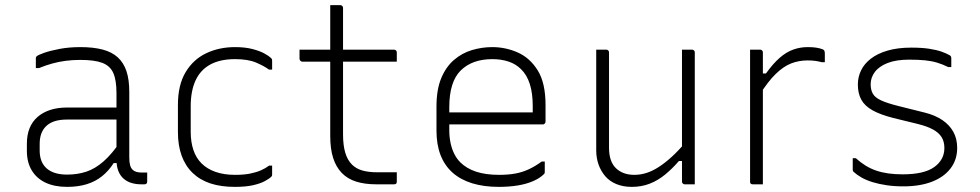

<svg xmlns="http://www.w3.org/2000/svg" viewBox="-20 -720 3830 750"><path d="M485 -361Q485 -330 485 -298Q485 -266 485 -233.5Q485 -201 485 -169Q485 -137 485 -106Q485 -87 488 -75.5Q491 -64 498 -57Q504 -51 513 -48.5Q522 -46 534 -46Q536 -46 538.5 -46Q541 -46 543 -46H555Q555 -37 555 -28.5Q555 -20 555 -11Q555 -5 552 -2.5Q549 0 544 0Q539 0 537 0Q535 0 532 0Q512 0 494.5 -5Q477 -10 463.5 -21.5Q450 -33 442.5 -51.5Q435 -70 435 -97Q435 -135 435 -178Q435 -221 435 -259Q435 -275 435 -291.5Q435 -308 435 -324Q435 -340 435 -356Q435 -407 422.5 -435Q410 -463 379.5 -474.5Q349 -486 294 -486Q264 -486 237 -482.5Q210 -479 184.5 -472Q159 -465 132 -454H120Q120 -464 120 -473Q120 -482 120 -492Q120 -495 121 -497Q122 -499 123 -500Q128 -505 152 -513.5Q176 -522 213 -529Q250 -536 294 -536Q344 -536 380.5 -526.5Q417 -517 440 -496Q463 -475 474 -442Q485 -409 485 -361ZM135 -132Q135 -86 162.5 -62Q190 -38 242 -38Q283 -38 317.5 -49.5Q352 -61 385 -90Q418 -119 454 -172V-83H424Q405 -53 379 -32Q353 -11 319 -0.5Q285 10 242 10Q193 10 158 -6.5Q123 -23 104 -54.5Q85 -86 85 -131V-159Q85 -193 95.5 -219Q106 -245 126.5 -263Q147 -281 176 -290.5Q205 -300 242 -300Q276 -300 308 -300Q340 -300 373.5 -300Q407 -300 445 -300Q453 -300 456.5 -294Q460 -288 461 -277.5Q462 -267 462 -253Q420 -253 386.5 -253Q353 -253 319.5 -253Q286 -253 242 -253Q214 -253 193.5 -246.5Q173 -240 159 -226Q147 -214 141 -197Q135 -180 135 -158Z M898 -536Q937 -536 966 -528.5Q995 -521 1013 -511Q1031 -501 1038 -494Q1042 -490 1042.5 -488Q1043 -486 1043 -481Q1043 -473 1043 -464.5Q1043 -456 1043 -448H1031Q1012 -462 980.5 -475.5Q949 -489 898 -489Q840 -489 801.5 -468Q763 -447 744 -406Q725 -365 725 -305V-205Q725 -165 735.5 -134Q746 -103 767 -82Q789 -60 822 -48.5Q855 -37 898 -37Q933 -37 957.5 -42Q982 -47 1000 -55Q1018 -63 1031 -73H1043Q1043 -64 1043 -55.5Q1043 -47 1043 -38Q1043 -36 1042.5 -34Q1042 -32 1040 -30Q1032 -22 1014.5 -12.5Q997 -3 968.5 3.5Q940 10 897 10Q843 10 802 -3.5Q761 -17 732.5 -44.5Q704 -72 689.5 -112Q675 -152 675 -204V-310Q675 -388 705 -438Q735 -488 785.5 -512Q836 -536 898 -536Z M1150 -526H1519Q1524 -526 1527 -523Q1530 -520 1530 -515Q1530 -509 1530 -503Q1530 -497 1530 -491.5Q1530 -486 1530 -479H1161Q1159 -479 1157 -480Q1155 -481 1153.5 -482.5Q1152 -484 1151 -486Q1150 -488 1150 -490Q1150 -497 1150 -502.5Q1150 -508 1150 -514Q1150 -520 1150 -526ZM1530 -47Q1530 -38 1530 -29Q1530 -20 1530 -11Q1530 -5 1527.5 -2.5Q1525 0 1519 0Q1510 0 1501.5 0Q1493 0 1484.5 0Q1476 0 1467.5 0Q1459 0 1450 0Q1405 0 1371.5 -10.5Q1338 -21 1315.5 -44Q1293 -67 1281.5 -102.5Q1270 -138 1270 -189Q1270 -239 1270 -289Q1270 -339 1270 -389Q1270 -439 1270 -489.5Q1270 -540 1270 -591Q1270 -618 1270 -645.5Q1270 -673 1270 -700Q1280 -700 1289.5 -700Q1299 -700 1309 -700Q1312 -700 1314.5 -698.5Q1317 -697 1318.5 -694.5Q1320 -692 1320 -689Q1320 -627 1320 -565.5Q1320 -504 1320 -442Q1320 -380 1320 -318.5Q1320 -257 1320 -195Q1320 -153 1328.5 -124Q1337 -95 1355 -77Q1371 -61 1395.5 -54Q1420 -47 1454 -47Q1464 -47 1474.5 -47Q1485 -47 1495 -47Q1505 -47 1515 -47Z M1903 -536Q1955 -536 2002.5 -515Q2050 -494 2080.5 -445Q2111 -396 2111 -310V-245Q2111 -242 2109.5 -239.5Q2108 -237 2106 -235.5Q2104 -234 2100 -234H1812Q1796 -234 1780 -234Q1764 -234 1748 -234H1729L1707 -281H2061Q2061 -287 2061 -293.5Q2061 -300 2061 -306Q2061 -356 2049.5 -392Q2038 -428 2015 -450Q1995 -470 1966.5 -479.5Q1938 -489 1903 -489Q1825 -489 1780 -445Q1735 -401 1735 -301V-212Q1735 -185 1740 -161.5Q1745 -138 1754.5 -119Q1764 -100 1778 -86Q1802 -62 1839.5 -49.5Q1877 -37 1929 -37Q1965 -37 1992.5 -42Q2020 -47 2045 -58.5Q2070 -70 2096 -89H2108Q2108 -77 2108 -66.5Q2108 -56 2108 -48Q2108 -46 2107.5 -44Q2107 -42 2105 -40Q2089 -24 2062.5 -12.5Q2036 -1 2002 4.5Q1968 10 1928 10Q1870 10 1824.5 -4Q1779 -18 1748 -45.5Q1717 -73 1701 -114Q1685 -155 1685 -210V-304Q1685 -370 1703.5 -414.5Q1722 -459 1753.5 -486Q1785 -513 1824 -524.5Q1863 -536 1903 -536Z M2348 -526Q2352 -526 2354 -524.5Q2356 -523 2357.5 -521Q2359 -519 2359 -515Q2359 -469 2359 -422.5Q2359 -376 2359 -329.5Q2359 -283 2359 -236.5Q2359 -190 2359 -143Q2359 -89 2386 -63Q2413 -37 2458 -37Q2482 -37 2505.5 -44.5Q2529 -52 2553 -67.5Q2577 -83 2603 -106.5Q2629 -130 2657 -163V-91H2632Q2606 -61 2578 -38Q2550 -15 2518 -2.5Q2486 10 2448 10Q2414 10 2387.5 -1Q2361 -12 2344 -32Q2327 -52 2318 -77.5Q2309 -103 2309 -133Q2309 -178 2309 -222.5Q2309 -267 2309 -312Q2309 -357 2309 -401Q2309 -433 2309 -464Q2309 -495 2309 -526Q2319 -526 2328.5 -526Q2338 -526 2348 -526ZM2683 -526Q2687 -526 2689 -524.5Q2691 -523 2692.5 -521Q2694 -519 2694 -515Q2694 -446 2694 -377Q2694 -308 2694 -238.5Q2694 -169 2694 -100Q2694 -76 2694 -56.5Q2694 -37 2694 -22.5Q2694 -8 2694 0Q2688 0 2681.5 0Q2675 0 2668.5 0Q2662 0 2655 0Q2652 0 2649.5 -1.5Q2647 -3 2645.5 -5Q2644 -7 2644 -11Q2644 -97 2644 -183Q2644 -269 2644 -355Q2644 -441 2644 -526Q2651 -526 2657.5 -526Q2664 -526 2670.5 -526Q2677 -526 2683 -526Z M2946 -433H2972Q3000 -472 3026 -494.5Q3052 -517 3079 -526.5Q3106 -536 3135 -536Q3154 -536 3167.5 -534Q3181 -532 3192 -528Q3198 -526 3200 -522Q3202 -518 3202 -511Q3202 -507 3202 -502.5Q3202 -498 3202 -494Q3202 -490 3202 -485.5Q3202 -481 3202 -477H3190Q3179 -480 3166 -482Q3153 -484 3135 -484Q3101 -484 3071 -472.5Q3041 -461 3010.5 -431.5Q2980 -402 2946 -348ZM2960 0Q2954 0 2947.5 0Q2941 0 2934.5 0Q2928 0 2921 0Q2918 0 2916 -0.5Q2914 -1 2912.5 -2.5Q2911 -4 2910.5 -6Q2910 -8 2910 -11Q2910 -16 2910 -47Q2910 -78 2910 -125Q2910 -172 2910 -226Q2910 -280 2910 -332.5Q2910 -385 2910 -426Q2910 -462 2910 -488Q2910 -514 2910 -526Q2917 -526 2923.5 -526Q2930 -526 2936.5 -526Q2943 -526 2949 -526Q2953 -526 2955 -524.5Q2957 -523 2958.5 -521Q2960 -519 2960 -515Q2960 -509 2960 -471Q2960 -433 2960 -375Q2960 -317 2960 -249.5Q2960 -182 2960 -116.5Q2960 -51 2960 0Z M3506 -39Q3590 -39 3629.5 -67.5Q3669 -96 3669 -142Q3669 -167 3658 -184.5Q3647 -202 3624 -214.5Q3601 -227 3564 -236L3470 -259Q3419 -272 3388.5 -289Q3358 -306 3344.5 -330.5Q3331 -355 3331 -390Q3331 -419 3343.5 -445Q3356 -471 3382 -491Q3408 -511 3447.5 -522.5Q3487 -534 3540 -534Q3581 -534 3610 -529.5Q3639 -525 3658.5 -518Q3678 -511 3688 -505Q3692 -503 3693.5 -501Q3695 -499 3695.5 -497Q3696 -495 3696 -492Q3696 -483 3696 -475.5Q3696 -468 3696 -458H3684Q3662 -469 3640 -475.5Q3618 -482 3592 -484.5Q3566 -487 3531 -487Q3481 -487 3447.5 -474Q3414 -461 3397.5 -439Q3381 -417 3381 -391Q3381 -369 3389.5 -354Q3398 -339 3421.5 -328Q3445 -317 3489 -306L3593 -280Q3633 -270 3661 -251Q3689 -232 3704 -205Q3719 -178 3719 -142Q3719 -96 3693 -62Q3667 -28 3620 -10Q3573 8 3509 8Q3473 8 3443 3.5Q3413 -1 3388.5 -8.5Q3364 -16 3345.5 -26.5Q3327 -37 3314 -49Q3313 -51 3312 -52.5Q3311 -54 3311 -57Q3311 -68 3311 -80Q3311 -92 3311 -102H3323Q3342 -85 3361.5 -73Q3381 -61 3403 -53.5Q3425 -46 3450.5 -42.5Q3476 -39 3506 -39Z"/></svg>

Font: Recursive Sans Linear Light
Style: Regular
Weight: 300
Version: Version 1.085